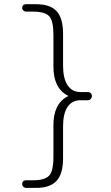

<svg xmlns="http://www.w3.org/2000/svg" viewBox="-20 -790 540 935"><path d="M310.5 -321.3Q312.5 -321.3 313.5 -322.3Q313.5 -324.2 310.5 -324.2Q239.3 -360.4 240.2 -467.8V-618.2Q240.2 -689.5 219.2 -711.4Q198.2 -733.4 141.6 -733.4H106.4Q99.6 -733.4 93.8 -738.8Q87.9 -744.1 87.9 -752Q87.9 -759.8 92.8 -764.6Q97.7 -769.5 106.4 -769.5H156.2Q224.6 -769.5 255.9 -735.4Q287.1 -701.2 287.1 -625V-469.7Q287.1 -408.2 309.1 -375Q331.1 -341.8 371.1 -341.8H408.2Q416 -341.8 421.9 -335.9Q427.7 -330.1 427.7 -322.3Q427.7 -314.5 421.9 -308.1Q416 -301.8 408.2 -301.8H371.1Q331.1 -301.8 309.1 -269.5Q287.1 -237.3 287.1 -174.8V-19.5Q287.1 56.6 255.4 90.8Q223.6 125 156.2 125H106.4Q99.6 125 93.8 119.6Q87.9 114.3 87.9 106Q87.9 97.7 92.8 92.8Q97.7 87.9 106.4 87.9H141.6Q197.3 87.9 218.8 65.9Q240.2 43.9 240.2 -27.3V-177.7Q239.3 -285.2 310.5 -321.3Z"/></svg>

Font: Rounded Mgen+ 1mn light
Style: Regular
Weight: 200
Designer: [Source Han Sans]
Ryoko NISHIZUKA  (kana & ideographs); Paul D. Hunt (Latin, Greek & Cyrillic); Wenlong ZHANG  (bopomofo
Version: Version 1.059.20150602